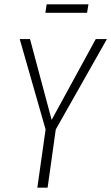

<svg xmlns="http://www.w3.org/2000/svg" viewBox="-20 -864 512 884"><path d="M380.9 -805.2H189L194.8 -844.2H387.2ZM472.2 -684.1 236.8 -268.1 199.2 0H151.9L189.9 -268.1L70.8 -684.1H118.2L217.8 -312L420.9 -684.1Z"/></svg>

Font: Fira Sans Compressed ExtraLight
Style: Italic
Weight: 250
Width: 3
Italic angle: -8°
Designer: Carrois Corporate & Edenspiekermann AG
Foundry: Carrois Corporate GbR & Edenspiekermann AG
Version: Version 4.203;PS 004.203;hotconv 1.0.88;makeotf.lib2.5.64775